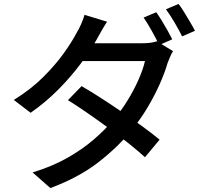

<svg xmlns="http://www.w3.org/2000/svg" viewBox="-20 -875 1040 972"><path d="M771 -813Q784 -795 799 -770.5Q814 -746 828 -721Q842 -696 852 -676L786 -647Q771 -678 749 -717.5Q727 -757 707 -786ZM884 -855Q898 -837 913.5 -811.5Q929 -786 943.5 -761.5Q958 -737 967 -719L902 -691Q886 -723 863.5 -761.5Q841 -800 820 -828ZM393 -439Q440 -412 494 -377Q548 -342 602 -305Q656 -268 704.5 -232.5Q753 -197 788 -168L714 -79Q680 -110 632 -148.5Q584 -187 530 -226.5Q476 -266 422.5 -303Q369 -340 324 -368ZM856 -616Q848 -604 841 -587Q834 -570 828 -555Q814 -506 788 -448Q762 -390 727 -331Q692 -272 647 -217Q578 -131 478 -53.5Q378 24 235 77L145 -2Q243 -32 319.5 -75Q396 -118 455 -169Q514 -220 558 -272Q594 -315 626 -367Q658 -419 681 -471Q704 -523 714 -566H358L396 -656H700Q721 -656 741 -658.5Q761 -661 774 -666ZM522 -765Q507 -742 492.5 -716.5Q478 -691 470 -676Q438 -619 388.5 -552.5Q339 -486 275 -421.5Q211 -357 135 -304L50 -369Q137 -423 199.5 -485.5Q262 -548 304 -607Q346 -666 369 -711Q379 -726 390.5 -752.5Q402 -779 408 -800Z"/></svg>

Font: Noto Sans SC Thin Medium
Style: Regular
Weight: 500
Version: Version 2.004-H2;hotconv 1.0.118;makeotfexe 2.5.65603